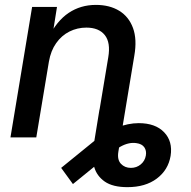

<svg xmlns="http://www.w3.org/2000/svg" viewBox="-20 -564 784 788"><path d="M502.9 204.1Q442.9 204.1 409.9 181.2Q377 158.2 366.5 121.1Q356 84 362.8 41.5L388.2 -114.3H494.6L465.8 58.6Q460.4 91.3 476.3 108.2Q492.2 125 517.1 125Q540.5 125 557.6 110.8Q574.7 96.7 578.6 74.2Q582 54.7 572.3 40.5Q562.5 26.4 539.6 23.4Q523.9 21 507.8 24.7Q491.7 28.3 474.9 37.6Q458 46.9 439 61.5L279.3 191.4L231 125L371.6 10.7Q411.6 -21.5 458.7 -40Q505.9 -58.6 549.3 -58.6Q617.7 -58.6 653.6 -21.2Q689.5 16.1 680.2 75.7Q670.4 133.8 623.5 168.9Q576.7 204.1 502.9 204.1ZM180.7 -311 128.9 0H22.9L111.8 -535.6H213.9L192.9 -403.8L177.2 -407.2Q212.9 -478.5 262 -511.2Q311 -543.9 373.5 -543.9Q429.7 -543.9 469.2 -519.8Q508.8 -495.6 525.9 -449Q543 -402.3 531.2 -335L475.6 0H369.6L424.3 -328.6Q434.6 -389.2 410.2 -419.9Q385.7 -450.7 334.5 -450.7Q297.4 -450.7 265.1 -434.6Q232.9 -418.5 210.7 -387.2Q188.5 -356 180.7 -311Z"/></svg>

Font: Inter 20pt Medium
Style: Italic
Weight: 500
Italic angle: -9.3988°
Version: Version 4.001;git-66647c0bb